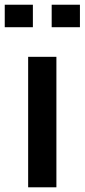

<svg xmlns="http://www.w3.org/2000/svg" viewBox="-30 -797 360 817"><path d="M-9.8 -681.2V-776.9H109.9V-681.2ZM189.9 -681.2V-776.9H310.1V-681.2ZM89.8 0V-555.2H210V0Z"/></svg>

Font: Sporting Grotesque
Style: Regular
Weight: 400
Designer: Lucas LE BIHAN
Foundry: Lucas LE BIHAN
Version: Version 2.001;PS 2.1;hotconv 1.0.88;makeotf.lib2.5.647800